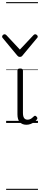

<svg xmlns="http://www.w3.org/2000/svg" viewBox="-58 -1163 379 1816"><path d="M192 17Q171 17 155.5 10.5Q140 4 129 -8Q118 -20 112.5 -38.5Q107 -57 107 -82V-496Q107 -506 113 -510.5Q119 -515 132 -515Q146 -515 152.5 -510.5Q159 -506 159 -496V-94Q159 -74 163.5 -60Q168 -46 177.5 -38.5Q187 -31 202 -31Q213 -31 223 -34.5Q233 -38 243 -45.5Q253 -53 263 -63Q269 -69 275.5 -68Q282 -67 288 -59Q293 -54 295 -48Q297 -42 292 -35Q281 -20 264.5 -8Q248 4 229.5 10.5Q211 17 192 17ZM275 -839Q283 -839 291 -832Q299 -825 299 -816Q299 -814 298 -810.5Q297 -807 293 -804L155 -638Q151 -632 145 -628.5Q139 -625 130 -625Q121 -625 115.5 -628.5Q110 -632 105 -638L-33 -804Q-36 -807 -37 -810.5Q-38 -814 -38 -816Q-38 -825 -30.5 -832Q-23 -839 -15 -839Q-10 -839 -6 -837Q-2 -835 2 -831L130 -694L259 -831Q263 -835 266.5 -837Q270 -839 275 -839ZM0 623H301V633H0ZM0 -20H301V0H0ZM0 -505H301V-500H0ZM0 -1143H301V-1133H0Z"/></svg>

Font: Playwrite CL Guides
Style: Regular
Weight: 400
Designer: Veronika Burian, José Scaglione
Foundry: TypeTogether
Version: Version 1.003